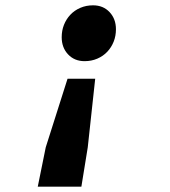

<svg xmlns="http://www.w3.org/2000/svg" viewBox="-20 -530 640 722"><path d="M338 -234 310 24 286 172H122L152 24L234 -234ZM330 -510Q368 -510 392 -484.5Q416 -459 416 -420Q416 -395 407.5 -373.5Q399 -352 383.5 -335.5Q368 -319 346 -309.5Q324 -300 298 -300Q260 -300 236 -325.5Q212 -351 212 -390Q212 -415 220.5 -436.5Q229 -458 244.5 -474.5Q260 -491 282 -500.5Q304 -510 330 -510Z"/></svg>

Font: Source Code Pro Black
Style: Italic
Weight: 900
Italic angle: -11°
Monospace: yes
Designer: Paul D. Hunt, Teo Tuominen
Foundry: Adobe Systems Incorporated
Version: Version 1.050;PS 1.000;hotconv 16.6.51;makeotf.lib2.5.65220